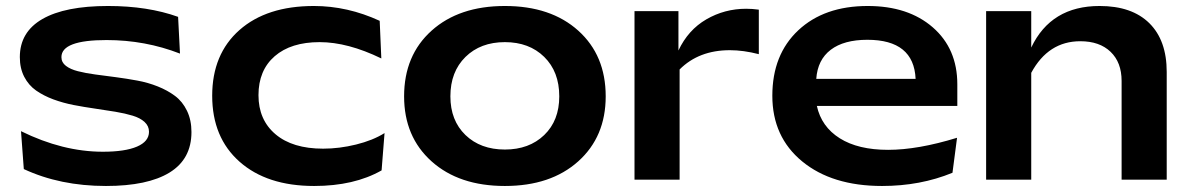

<svg xmlns="http://www.w3.org/2000/svg" viewBox="-20 -597 3954 638"><path d="M45.9 -407.2Q45.9 -490.7 121.1 -533.9Q196.3 -577.1 338.9 -577.1Q471.2 -577.1 571.8 -541L578.1 -418.9Q462.4 -463.9 334 -463.9Q184.1 -463.9 184.1 -407.2Q184.1 -389.6 199 -378.2Q213.9 -366.7 238.8 -360.4Q263.7 -354 296.1 -349.6Q328.6 -345.2 364.5 -340.6Q400.4 -335.9 436 -329.3Q471.7 -322.8 504.2 -309.8Q536.6 -296.9 561.5 -278.3Q586.4 -259.8 601.3 -229Q616.2 -198.2 616.2 -158.2Q616.2 -68.4 543.5 -23.7Q470.7 21 332 21Q179.7 21 59.1 -35.2L49.8 -161.1Q188.5 -92.8 321.8 -92.8Q395.5 -92.8 435.3 -109.9Q475.1 -127 475.1 -159.2Q475.1 -178.2 460.4 -191.7Q445.8 -205.1 420.9 -212.6Q396 -220.2 363.8 -225.6Q331.5 -231 295.9 -236.1Q260.3 -241.2 224.9 -248Q189.5 -254.9 157.2 -266.8Q125 -278.8 100.1 -296.1Q75.2 -313.5 60.5 -341.8Q45.9 -370.1 45.9 -407.2Z M1022.9 -577.1Q1134.8 -577.1 1241.7 -527.8L1247.1 -402.8Q1135.7 -457 1042 -457Q946.8 -457 892.8 -410.2Q838.9 -363.3 838.9 -280.8Q838.9 -198.7 895.5 -150.9Q952.1 -103 1053.7 -103Q1107.4 -103 1163.1 -116.7Q1218.8 -130.4 1257.8 -154.8L1248 -30.8Q1156.7 21 1023.9 21Q867.2 21 776.1 -59.6Q685.1 -140.1 685.1 -278.8Q685.1 -417 775.6 -497.1Q866.2 -577.1 1022.9 -577.1Z M1322.8 -276.9Q1322.8 -413.1 1414.1 -495.1Q1505.4 -577.1 1657.7 -577.1Q1810.5 -577.1 1901.6 -495.1Q1992.7 -413.1 1992.7 -276.9Q1992.7 -142.6 1901.4 -60.8Q1810.1 21 1657.7 21Q1505.4 21 1414.1 -60.8Q1322.8 -142.6 1322.8 -276.9ZM1657.7 -100.1Q1738.3 -100.1 1788.3 -148.2Q1838.4 -196.3 1838.4 -276.9Q1838.4 -358.9 1788.3 -408Q1738.3 -457 1657.7 -457Q1576.7 -457 1526.6 -407.7Q1476.6 -358.4 1476.6 -276.9Q1476.6 -196.8 1526.6 -148.4Q1576.7 -100.1 1657.7 -100.1Z M2088.4 0V-560.1H2234.4V-429.2Q2266.6 -497.6 2327.1 -532.7Q2387.7 -567.9 2459.5 -567.9Q2480 -567.9 2501.5 -564.9V-417Q2450.2 -430.2 2405.3 -430.2Q2302.2 -430.2 2238.3 -366.2V0Z M2863.3 -577.1Q2998 -577.1 3079.6 -506.1Q3161.1 -435.1 3161.1 -316.9V-245.1H2694.3Q2709.5 -175.8 2770.5 -137.5Q2831.5 -99.1 2931.2 -99.1Q3029.8 -99.1 3160.2 -139.2L3145 -22.9Q3038.1 21 2911.1 21Q2745.1 21 2645.8 -60.5Q2546.4 -142.1 2546.4 -278.8Q2546.4 -415.5 2632.6 -496.3Q2718.8 -577.1 2863.3 -577.1ZM3022.5 -335Q3016.6 -464.8 2862.3 -464.8Q2784.2 -464.8 2740.5 -431.6Q2696.8 -398.4 2692.4 -335Z M3256.8 0V-560.1H3406.7V-439Q3472.2 -577.1 3633.8 -577.1Q3741.2 -577.1 3799.1 -520Q3856.9 -462.9 3856.9 -357.9V0H3707V-328.1Q3707 -389.6 3670.4 -424.8Q3633.8 -460 3569.8 -460Q3463.4 -460 3406.7 -355V0Z"/></svg>

Font: Mattone
Style: Regular
Weight: 400
Width: 6
Designer: Nunzio Mazzaferro
Foundry: Collletttivo
Version: Version 2.000;Glyphs 3.2 (3217)